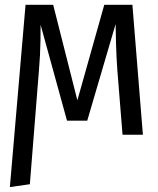

<svg xmlns="http://www.w3.org/2000/svg" viewBox="-20 -546 640 778"><path d="M20 212 83.5 -526.5H195.5L293.5 -139.5L402.5 -526.5H516.5L559 0H476.5L455.5 -261.5Q453.5 -288 452.2 -314.8Q451 -341.5 450 -374Q449 -406.5 448.5 -448.5L333.5 -57H251.5L144.5 -445.5Q144.5 -412 144 -381.5Q143.5 -351 142 -322Q140.5 -293 138 -263.5L101 200.5Z"/></svg>

Font: Fast_Mono
Style: Regular
Weight: 400
Monospace: yes
Designer: Carrois Corporate, Edenspiekermann AG, Nikita Prokopov
Foundry: Carrois Corporate, Edenspiekermann AG, Nikita Prokopov
Version: Version 5.002